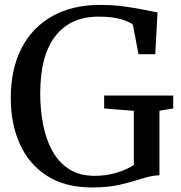

<svg xmlns="http://www.w3.org/2000/svg" viewBox="-20 -772 755 802"><path d="M365 11Q251 11 175.2 -38.2Q99.5 -87.5 62.2 -171.8Q25 -256 25 -361Q25 -485 70.8 -572.2Q116.5 -659.5 200.2 -705.5Q284 -751.5 396.5 -751.5Q451 -751.5 499 -745Q547 -738.5 583.2 -731Q619.5 -723.5 638 -720L628.5 -545.5H558.5L535 -669Q524.5 -679 488.5 -690.8Q452.5 -702.5 391.5 -702.5Q274.5 -702.5 211.2 -621.2Q148 -540 148 -382Q148 -315 159.8 -253.2Q171.5 -191.5 198 -142.8Q224.5 -94 268.2 -65.8Q312 -37.5 375.5 -37.5Q423.5 -37.5 466.2 -50.2Q509 -63 539 -83V-309L415 -319V-373H703.5V-319L646 -309.5V-40Q614 -39 575.2 -26.5Q536.5 -14 485.2 -1.5Q434 11 365 11Z"/></svg>

Font: Merriweather Text
Style: Regular
Weight: 400
Designer: Eben Sorkin
Foundry: Eben Sorkin
Version: Version 2.100; ttfautohint (v1.7.19-72a1) -l 8 -r 50 -G 200 